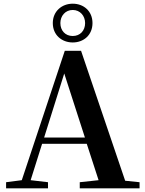

<svg xmlns="http://www.w3.org/2000/svg" viewBox="-20 -1020 786 1040"><path d="M374 -790C433 -790 481 -830 481 -895C481 -960 433 -1000 374 -1000C315 -1000 266 -959 266 -895C266 -830 315 -790 374 -790ZM374 -825C334 -825 307 -854 307 -895C307 -934 334 -966 374 -966C414 -966 441 -934 441 -895C441 -854 414 -825 374 -825ZM328 -622 440 -275H219ZM412 0H736V-33L658 -41L419 -745H331L98 -44L13 -33V0H240V-33L146 -44L208 -241H450L514 -44L412 -33Z"/></svg>

Font: Noto Serif JP
Style: Bold
Weight: 700
Designer: Ryoko NISHIZUKA 西塚涼子 (kana & ideographs); Frank Grießhammer (Latin, Greek & Cyrillic); Wenlong ZHANG 张文龙 (bopomofo); San
Foundry: Adobe
Version: Version 2.001;hotconv 1.1.0;makeotfexe 2.6.0